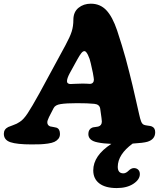

<svg xmlns="http://www.w3.org/2000/svg" viewBox="-34 -750 854 1014"><path d="M249 -178.7 225.1 -132.3Q215.8 -112.8 215.8 -104.5Q215.8 -88.4 230.5 -82.5Q236.3 -81.1 247.8 -79.3Q259.3 -77.6 264.6 -75.7Q282.7 -68.8 282.7 -42.5Q282.7 -27.3 274.4 -17.1Q266.1 -6.8 253.7 -1Q241.2 4.9 219.7 8.1Q198.2 11.2 179.4 12Q160.6 12.7 132.3 12.7Q55.7 12.7 21 1Q-13.7 -10.7 -13.7 -43.5Q-13.7 -67.4 9.3 -79.1Q13.7 -81.5 34.9 -88.9Q56.2 -96.2 69.8 -106Q89.4 -117.7 111.3 -150.6Q133.3 -183.6 173.8 -256.8L311.5 -510.7Q335.9 -555.7 344.7 -583.7Q353.5 -611.8 353.5 -645Q353.5 -686.5 380.4 -708.5Q407.2 -730.5 445.8 -730.5Q495.1 -730.5 527.6 -696Q560.1 -661.6 584.5 -589.4Q597.7 -550.3 609.9 -509.5Q622.1 -468.8 629.9 -440.9Q637.7 -413.1 649.4 -366Q661.1 -318.8 665.8 -299.6Q670.4 -280.3 683.6 -222.4Q696.8 -164.6 700.7 -147Q706.1 -122.1 711.4 -108.4Q716.8 -94.7 726.6 -90.8Q734.4 -87.9 747.6 -86.4Q760.7 -85 767.1 -82.5Q785.6 -75.2 785.6 -51.8Q785.6 -14.2 745.1 -1.5Q724.1 4.9 666.5 8.3Q588.4 65.4 587.9 130.9Q587.9 165.5 617.7 165.5Q630.9 165.5 645 151.6Q659.2 137.7 673.3 137.7Q687 137.7 695.8 146.2Q704.6 154.8 704.6 169.4Q704.6 198.2 670.4 220.7Q636.2 243.2 582.5 243.2Q522.9 243.2 490.7 218.8Q458.5 194.3 458.5 149.9Q458.5 71.8 554.2 9.8Q512.2 8.3 481.9 2Q432.6 -7.3 432.6 -42Q432.6 -66.9 452.1 -75.7Q458 -78.1 468.8 -79.1Q479.5 -80.1 484.4 -81.5Q503.9 -86.9 503.9 -108.4Q503.9 -112.8 502 -127.4L495.1 -176.8Q491.2 -199.2 463.4 -201.7Q430.7 -205.1 372.6 -205.1Q315.4 -205.1 285.6 -200.2Q257.3 -195.8 249 -178.7ZM403.3 -308.6Q414.6 -308.6 426.3 -307.9Q438 -307.1 440.4 -307.1Q450.7 -307.1 456.3 -313.2Q461.9 -319.3 461.9 -329.1Q461.9 -335 456.5 -365.2L445.3 -416Q440.4 -439.9 430.4 -460Q420.4 -480 412.1 -480Q403.8 -480 395.3 -469.2Q386.7 -458.5 373.5 -434.6L333.5 -361.8Q319.8 -335.9 319.8 -320.8Q319.8 -313.5 325.2 -309.8Q330.6 -306.2 337.4 -306.2Q339.4 -306.2 364.7 -307.4Q390.1 -308.6 403.3 -308.6Z"/></svg>

Font: Cooper* ExtraBold
Style: Italic
Weight: 800
Italic angle: -7°
Designer: Owen Earl
Foundry: indestructible type*
Version: Version 0.001